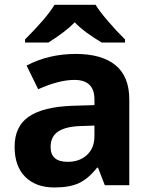

<svg xmlns="http://www.w3.org/2000/svg" viewBox="-20 -786 644 815"><path d="M424.8 0 396 -74.2H392.1Q354.5 -26.9 314.7 -8.5Q274.9 9.8 210.9 9.8Q132.3 9.8 87.2 -35.2Q42 -80.1 42 -163.1Q42 -250 102.8 -291.3Q163.6 -332.5 286.1 -336.9L380.9 -339.8V-363.8Q380.9 -446.8 295.9 -446.8Q230.5 -446.8 142.1 -407.2L92.8 -507.8Q187 -557.1 301.8 -557.1Q411.6 -557.1 470.2 -509.3Q528.8 -461.4 528.8 -363.8V0ZM380.9 -252.9 323.2 -251Q258.3 -249 226.6 -227.5Q194.8 -206.1 194.8 -162.1Q194.8 -99.1 267.1 -99.1Q318.8 -99.1 349.9 -128.9Q380.9 -158.7 380.9 -208ZM411.6 -605.5Q335 -650.9 297.4 -691.4Q259.3 -651.9 185.5 -605.5H86.4V-618.7Q178.7 -710.9 211.4 -765.6H385.7Q400.9 -740.2 438.2 -696.5Q475.6 -652.8 510.7 -618.7V-605.5Z"/></svg>

Font: CAA NEO Sans
Style: Bold
Weight: 700
Version: Version 1.10